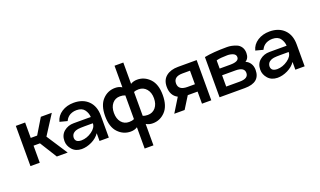

<svg xmlns="http://www.w3.org/2000/svg" viewBox="-80 -1068 2911 1745"><g transform="rotate(-20 1376.0 -195.5)"><path d="M305 0 202 -165H140V0H50V-389H140V-240H202L292 -389H398L278 -202L410 0Z M615 -407Q704 -407 756 -355Q808 -303 808 -212V0H718V-75Q690 -34 640.5 -10Q591 14 542 14Q484 13 451 -24.5Q418 -62 418 -108Q418 -166 457.5 -199Q497 -232 552 -232H718Q716 -271 692.5 -303Q669 -335 616 -335Q592 -335 572 -328Q552 -321 540.5 -311.5Q529 -302 521.5 -292.5Q514 -283 511 -276L508 -269L435 -288Q449 -343 498.5 -375Q548 -407 615 -407ZM566 -61Q620 -62 668 -96Q716 -130 716 -172H636Q595 -172 572 -169Q549 -166 530.5 -153Q512 -140 508 -115Q505 -92 518 -77Q531 -62 566 -61Z M1229 -407Q1299 -407 1350 -354Q1401 -301 1401 -196Q1401 -91 1350.5 -38Q1300 15 1229 15Q1193 15 1165 -2V205H1080V-1Q1053 17 1015 17Q944 17 893.5 -36Q843 -89 843 -194Q843 -299 893 -352Q943 -405 1015 -405Q1053 -405 1080 -387V-596H1165V-390Q1193 -407 1229 -407ZM1212 -72Q1259 -72 1287.5 -106Q1316 -140 1316 -196Q1316 -252 1287 -286Q1258 -320 1212 -320Q1184 -320 1165 -311V-81Q1184 -72 1212 -72ZM1031 -70Q1060 -70 1080 -80V-309Q1059 -318 1031 -318Q984 -318 956 -284Q928 -250 928 -194Q928 -138 956 -104Q984 -70 1031 -70Z M1799 -389V0H1709V-117H1618H1614L1541 0H1441L1524 -135Q1460 -168 1460 -253Q1460 -320 1503.5 -354.5Q1547 -389 1618 -389ZM1637 -188H1709V-319H1637Q1550 -319 1550 -253Q1550 -188 1637 -188Z M1879 0V-389Q1963 -406 2098 -406Q2119 -406 2140 -402Q2161 -398 2187 -388Q2213 -378 2229.5 -354Q2246 -330 2246 -295Q2246 -244 2210 -222Q2236 -213 2254 -186.5Q2272 -160 2272 -122Q2272 0 2124 0ZM1969 -245H2071Q2156 -245 2156 -288Q2156 -313 2131 -324Q2106 -335 2075 -335Q2045 -335 2018.5 -332.5Q1992 -330 1981 -327L1969 -324ZM1969 -71H2099Q2184 -71 2184 -125Q2184 -180 2099 -180H1969Z M2509 -407Q2598 -407 2650 -355Q2702 -303 2702 -212V0H2612V-75Q2584 -34 2534.5 -10Q2485 14 2436 14Q2378 13 2345 -24.5Q2312 -62 2312 -108Q2312 -166 2351.5 -199Q2391 -232 2446 -232H2612Q2610 -271 2586.5 -303Q2563 -335 2510 -335Q2486 -335 2466 -328Q2446 -321 2434.5 -311.5Q2423 -302 2415.5 -292.5Q2408 -283 2405 -276L2402 -269L2329 -288Q2343 -343 2392.5 -375Q2442 -407 2509 -407ZM2460 -61Q2514 -62 2562 -96Q2610 -130 2610 -172H2530Q2489 -172 2466 -169Q2443 -166 2424.5 -153Q2406 -140 2402 -115Q2399 -92 2412 -77Q2425 -62 2460 -61Z"/></g></svg>

Font: MB Grotesk
Style: Regular
Weight: 400
Designer: Nawras Khrais
Foundry: Nawras Khrais
Version: Version 1.000;PS 001.000;hotconv 1.0.88;makeotf.lib2.5.64775